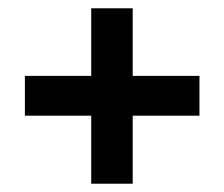

<svg xmlns="http://www.w3.org/2000/svg" viewBox="-20 -514 540 463"><path d="M461 -235H300V-71H200V-235H40V-331H200V-494H300V-331H461Z"/></svg>

Font: TypoPRO Lekton
Style: Bold
Weight: 700
Monospace: yes
Designer: Paolo Mazzetti, Luciano Perondi, Raffaele Flato, Elena Papassissa, Emilio Macchia, Michela Povoleri, Tobias Seemiller, R
Version: Version 34.000